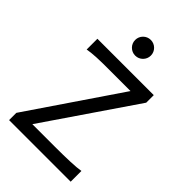

<svg xmlns="http://www.w3.org/2000/svg" viewBox="-270 -1037 1141 1141"><g transform="rotate(45 300.5 -466.5)"><path d="M539.6 -649.4 151.4 -80.6H341.8Q413.6 -80.6 469.2 -82.8Q524.9 -85 554.2 -90.3V0H36.6V-61L424.8 -632.3H258.8Q222.7 -632.3 193.6 -632.1Q164.6 -631.8 141.1 -630.6Q117.7 -629.4 99.1 -627.4Q80.6 -625.5 65.9 -622.6V-712.9H539.6ZM229.5 -866.7Q229.5 -880.4 234.6 -892.3Q239.7 -904.3 248.8 -913.3Q257.8 -922.4 269.8 -927.5Q281.7 -932.6 295.4 -932.6Q309.1 -932.6 321 -927.5Q333 -922.4 342 -913.3Q351.1 -904.3 356.2 -892.3Q361.3 -880.4 361.3 -866.7Q361.3 -853 356.2 -841.1Q351.1 -829.1 342 -820.1Q333 -811 321 -805.9Q309.1 -800.8 295.4 -800.8Q281.7 -800.8 269.8 -805.9Q257.8 -811 248.8 -820.1Q239.7 -829.1 234.6 -841.1Q229.5 -853 229.5 -866.7Z"/></g></svg>

Font: Andika FrenchTight
Style: Regular
Weight: 400
Designer: Victor Gaultney, Annie Olsen, Julie Remington, Don Collingsworth, Eric Hays, Becca Hirsbrunner
Foundry: SIL International
Version: Version 5.000 ; Dig1 Dig4Opn Dig7 LnSpcTght